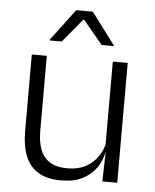

<svg xmlns="http://www.w3.org/2000/svg" viewBox="-51 -725 627 778"><g transform="rotate(5 262.5 -336.0)"><path d="M125 -487.5V-181.5Q125 -138.5 136.8 -106.8Q148.5 -75 175.5 -57.8Q202.5 -40.5 248 -40.5Q290.5 -40.5 321.2 -56.8Q352 -73 371.2 -101.2Q390.5 -129.5 397 -164.5L409.5 -120H396Q389.5 -84.5 368.8 -54.8Q348 -25 312.8 -7.2Q277.5 10.5 227 10.5Q168.5 10.5 132.8 -11.5Q97 -33.5 80.5 -75Q64 -116.5 64 -175.5V-487.5ZM454 -487.5V0H393.5L396.5 -120.5L393.5 -123.5V-487.5ZM227.5 -682H295L392.5 -552V-550.5H342.5L263 -646H259.5L180 -550.5H130V-552Z"/></g></svg>

Font: Anek Bangla Medium Light
Style: Regular
Weight: 300
Version: Version 1.003